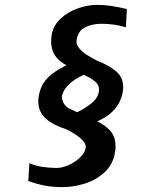

<svg xmlns="http://www.w3.org/2000/svg" viewBox="-20 -757 640 787"><path d="M96 -15 100.5 -88Q126.5 -77 151.5 -73.2Q176.5 -69.5 210.5 -68.5Q232.5 -68 259.5 -79.5Q286.5 -91 306.8 -110Q327 -129 331 -150L331.5 -154Q331.5 -173 307.2 -192.8Q283 -212.5 250.5 -227.5Q199.5 -243.5 168.2 -270.5Q137 -297.5 137 -342Q137 -353.5 139 -364Q147 -408.5 174.8 -437.2Q202.5 -466 252.5 -489.5Q189.5 -521.5 189.5 -588Q189.5 -599 192 -615Q198.5 -652.5 228 -680.2Q257.5 -708 298.2 -722.5Q339 -737 378 -737Q408 -737 437 -732.5Q466 -728 500 -720L496 -645Q451 -659.5 395 -659.5Q359 -659.5 329.8 -645.5Q300.5 -631.5 294 -594Q293.5 -592 293.5 -588Q293.5 -571.5 306.8 -556.8Q320 -542 335.2 -532.5Q350.5 -523 376.5 -509Q426.5 -489.5 455.8 -464.8Q485 -440 485 -399.5Q485 -394 483 -380Q468.5 -298.5 379 -259.5Q414.5 -241.5 434 -218.5Q453.5 -195.5 453.5 -157.5Q453.5 -142.5 451 -130Q442.5 -81.5 407.8 -50Q373 -18.5 326.8 -4.2Q280.5 10 235 10Q196.5 10 163.5 3.8Q130.5 -2.5 96 -15ZM385.5 -383Q386 -385.5 386 -390Q386 -410.5 368 -424.5Q350 -438.5 323 -450.5Q244 -413.5 234 -363Q234 -342.5 243.5 -330Q253 -317.5 262.5 -312.5Q272 -307.5 296.5 -297Q332.5 -315 356.8 -335Q381 -355 385.5 -383Z"/></svg>

Font: JuliaMono ExtraBold
Style: Italic
Weight: 800
Italic angle: -9°
Monospace: yes
Designer: cormullion
Foundry: corm
Version: Version 0.057; ttfautohint (v1.8.4)